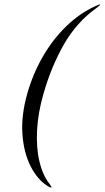

<svg xmlns="http://www.w3.org/2000/svg" viewBox="-20 -743 477 874"><path d="M104.5 -318Q130.5 -409 176.2 -487.5Q222 -566 283 -624.8Q344 -683.5 416 -716Q435.5 -724.5 436.5 -722.5Q437 -721.5 434.2 -718.8Q431.5 -716 420.5 -707.5Q329.5 -643 271.5 -541.8Q213.5 -440.5 178.5 -318Q153 -230.5 148.8 -151Q144.5 -71.5 159.5 -8Q174.5 55.5 206.5 95.5Q212.5 104 213.8 106.8Q215 109.5 214 110.5Q211.5 112.5 197 104Q150.5 75 119.2 13.5Q88 -48 82 -133Q76 -218 104.5 -318Z"/></svg>

Font: Fraunces 144pt
Style: Italic
Weight: 400
Italic angle: -16°
Version: Version 1.000;[b76b70a41]